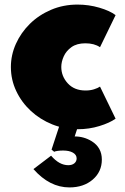

<svg xmlns="http://www.w3.org/2000/svg" viewBox="-20 -548 545 838"><path d="M319.5 16Q369 16 413.8 2.2Q458.5 -11.5 484.5 -30L416.5 -170Q407 -163.5 390.2 -158.2Q373.5 -153 353.5 -153Q304.5 -153 276 -184Q247.5 -215 247.5 -256Q247.5 -278 258.2 -302Q269 -326 292.2 -342.5Q315.5 -359 352.5 -359Q391.5 -359 416.5 -342L484.5 -482Q459.5 -501 413.5 -514.5Q367.5 -528 318.5 -528Q256 -528 202.8 -505.2Q149.5 -482.5 110.2 -443.8Q71 -405 49.2 -356.2Q27.5 -307.5 27.5 -255.5Q27.5 -200 50.8 -150.8Q74 -101.5 114.5 -64Q155 -26.5 207.8 -5.2Q260.5 16 319.5 16ZM283 270Q345 270 384.8 235.8Q424.5 201.5 424.5 148.5Q424.5 96 380.5 68.5Q346.5 47.5 306 47.5L324.5 -9H242.5L205 105L216.5 114.5Q220.5 112 231.8 110.5Q243 109 255.5 109Q282 109 298.2 118.2Q314.5 127.5 314.5 143.5Q314.5 156.5 304.5 164.8Q294.5 173 278 173Q238.5 173 203 131.5L126 190Q196.5 270 283 270Z"/></svg>

Font: Spartan Black
Style: Regular
Weight: 900
Designer: Matt Bailey, Mirko Velimirovic
Foundry: Matt Bailey
Version: Version 1.003; ttfautohint (v1.8.3)